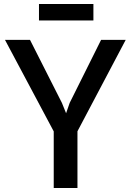

<svg xmlns="http://www.w3.org/2000/svg" viewBox="-20 -943 655 963"><path d="M249.5 0V-284L5 -743H130.5L290.5 -427L311.5 -375L329.5 -427L487 -743H610.5L368.5 -284.5V0ZM175.5 -840.5V-923H448.5V-840.5Z"/></svg>

Font: Koeln Type Sans
Style: Regular
Weight: 400
Designer: Eben Sorkin
Foundry: Eben Sorkin
Version: Version 2.001